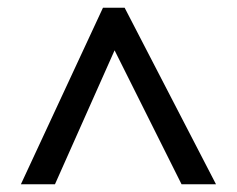

<svg xmlns="http://www.w3.org/2000/svg" viewBox="-20 -739 612 496"><path d="M34 -263 246 -719H302L538 -263H449L276 -609L122 -263Z"/></svg>

Font: Noto Sans Hebrew Medium
Style: Regular
Weight: 500
Designer: Monotype Design Team
Foundry: Monotype Imaging Inc.
Version: Version 2.003